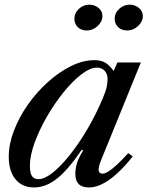

<svg xmlns="http://www.w3.org/2000/svg" viewBox="-20 -792 636 822"><path d="M126 10.5Q75.5 10.5 46.5 -24.2Q17.5 -59 17.5 -121Q17.5 -174.5 39.5 -232.2Q61.5 -290 99.2 -343.8Q137 -397.5 184.8 -440.5Q232.5 -483.5 284 -509Q335.5 -534.5 384.5 -534.5Q412 -534.5 430.5 -523.8Q449 -513 466.5 -488L482.5 -524.5H583L413.5 -108Q400 -75 402.5 -61.8Q405 -48.5 419 -48.5Q429 -48.5 444 -57.8Q459 -67 480.2 -86.5Q501.5 -106 529 -136.5L548.5 -122.5Q497 -57.5 449.5 -23.5Q402 10.5 361 10.5Q302.5 10.5 302.5 -47Q302.5 -69 309.2 -92.5Q316 -116 336 -147.5L330 -151Q272.5 -66 224.5 -27.8Q176.5 10.5 126 10.5ZM145 -25Q170.5 -25 204.8 -52Q239 -79 277.2 -126.5Q315.5 -174 352.2 -236Q389 -298 419 -368.5Q433.5 -402.5 437 -420.8Q440.5 -439 440.5 -453Q440.5 -476.5 427.5 -489.5Q414.5 -502.5 395 -502.5Q365.5 -502.5 327.8 -473.2Q290 -444 251.5 -396.2Q213 -348.5 180.5 -292Q148 -235.5 128 -180.5Q108 -125.5 108 -82.5Q108 -52.5 116.5 -38.8Q125 -25 145 -25ZM525 -661.5Q500.5 -661.5 485.8 -675.8Q471 -690 471 -712Q471 -736.5 490.5 -754.2Q510 -772 535.5 -772Q557.5 -772 574.5 -758.2Q591.5 -744.5 591.5 -723.5Q591.5 -699.5 571 -680.5Q550.5 -661.5 525 -661.5ZM352 -661.5Q327.5 -661.5 313 -675.8Q298.5 -690 298.5 -712Q298.5 -736.5 317.8 -754.2Q337 -772 362.5 -772Q384.5 -772 401.5 -758.2Q418.5 -744.5 418.5 -723.5Q418.5 -699.5 398 -680.5Q377.5 -661.5 352 -661.5Z"/></svg>

Font: Libre Caslon Text
Style: Italic
Weight: 400
Italic angle: -22.583°
Designer: Pablo Impallari, Rodrigo Fuenzalida, Katja Schimmel
Foundry: Pablo Impallari, Rodrigo Fuenzalida
Version: Version 2.000